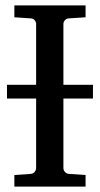

<svg xmlns="http://www.w3.org/2000/svg" viewBox="-20 -691 370 711"><path d="M324.2 -326.2H214.8V-68.8Q214.8 -61.5 220.2 -54.7Q225.6 -47.9 235.8 -46.9L296.9 -43V0H33.2V-43L92.8 -46.9Q103.5 -47.9 108.6 -54.7Q113.8 -61.5 113.8 -68.8V-326.2H5.9V-377H113.8V-602.1Q113.8 -609.4 108.6 -616Q103.5 -622.6 92.8 -623L33.2 -627V-670.9H296.9V-627L235.8 -623Q225.6 -622.6 220.2 -616Q214.8 -609.4 214.8 -602.1V-377H324.2Z"/></svg>

Font: Charis
Style: Regular
Weight: 400
Designer: Walt Agee, Miriam Martin, Annie Olsen, Victor Gaultney, Lorna Priest, Alan Ward, Bob Hallissy, Martin Hosken, Sharon Cor
Foundry: SIL Global
Version: Version 7.000